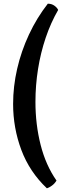

<svg xmlns="http://www.w3.org/2000/svg" viewBox="-20 -820 360 1040"><path d="M234 200Q140 111 95.5 -8Q51 -127 51 -257Q51 -352 73 -447.5Q95 -543 137 -633Q179 -723 239 -800Q260 -800 275 -789Q290 -778 295 -766Q255 -697 227.5 -615.5Q200 -534 186 -446Q172 -358 172 -268Q172 -146 200 -35.5Q228 75 286 158Q276 175 260.5 186Q245 197 234 200Z"/></svg>

Font: Texturina 12pt
Style: Bold
Weight: 700
Designer: Guillermo Torres Carreño
Foundry: Omnibus-Type
Version: Version 1.002